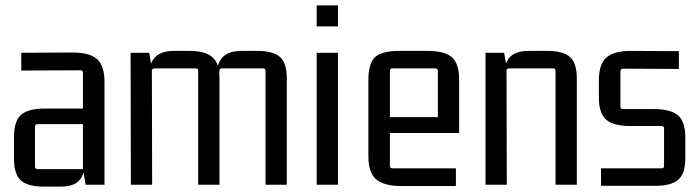

<svg xmlns="http://www.w3.org/2000/svg" viewBox="-20 -686 2588 713"><path d="M207 7H142Q83 7 57.5 -16Q32 -39 32 -96V-177Q32 -237 58.5 -260Q85 -283 149 -283H288V-415Q288 -425 279 -425L59 -424V-490L249 -491Q313 -491 340.5 -466.5Q368 -442 368 -381V0H298L290 -46Q277 7 207 7ZM288 -58V-225H120Q110 -225 110 -215V-67Q110 -58 120 -58Z M626 -497H685Q773 -497 789 -441Q804 -497 876 -497H935Q994 -497 1019.5 -474.5Q1045 -452 1045 -395V0H966V-423Q966 -432 957 -432H804Q795 -432 795 -423L794 -412Q795 -407 795 -395V0H716V-423Q716 -432 707 -432H554Q544 -432 544 -423L545 0H466L465 -490H534L541 -450Q559 -497 626 -497Z M1235 -588H1156V-666H1235ZM1235 0H1156V-490H1235Z M1673 5H1473Q1406 5 1377 -20Q1348 -45 1348 -106V-389Q1348 -451 1373 -474Q1398 -497 1462 -497H1567Q1631 -497 1658 -473.5Q1685 -450 1685 -389V-192H1428V-70Q1428 -61 1438 -61H1673ZM1438 -432Q1428 -432 1428 -423V-251H1606V-423Q1606 -432 1596 -432Z M1943 -497H2012Q2071 -497 2096.5 -474.5Q2122 -452 2122 -395V0H2043V-423Q2043 -432 2034 -432H1871Q1861 -432 1861 -423L1862 0H1783V-490H1852L1859 -450Q1875 -497 1943 -497Z M2414 4H2212V-61H2437Q2446 -61 2446 -70V-209Q2446 -218 2437 -218H2322Q2258 -218 2231 -241.5Q2204 -265 2204 -324V-388Q2204 -448 2232 -472.5Q2260 -497 2324 -497L2501 -496V-430L2294 -431Q2284 -431 2284 -421V-290Q2284 -281 2294 -281H2407Q2471 -281 2498 -257.5Q2525 -234 2525 -175V-99Q2525 -42 2499 -19Q2473 4 2414 4Z"/></svg>

Font: Gemunu Libre
Style: Regular
Weight: 400
Designer: Puspanada Ekanayake, Sola Matas, Pathum Egodawatta, Kosala Senevirathne
Foundry: mooniak
Version: Version 1.100